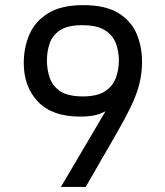

<svg xmlns="http://www.w3.org/2000/svg" viewBox="-20 -737 650 757"><path d="M220.2 0 396 -298.3Q374 -286.6 350.8 -282Q327.6 -277.3 295.4 -277.3Q185.5 -277.3 129.6 -336.2Q73.7 -395 73.7 -488.3Q73.7 -550.3 96.4 -602.1Q119.1 -653.8 170.7 -685.3Q222.2 -716.8 308.1 -716.8Q394.5 -716.8 445.3 -686.3Q496.1 -655.8 518.1 -605Q540 -554.2 540 -493.2Q540 -445.3 528.3 -401.9Q516.6 -358.4 494.1 -312.5Q471.7 -266.6 439.5 -210.9L317.9 0ZM306.2 -356.9Q363.8 -356.9 394.5 -377.4Q425.3 -397.9 437 -430.4Q448.7 -462.9 448.7 -498Q448.7 -534.7 436.8 -566.4Q424.8 -598.1 393.6 -617.9Q362.3 -637.7 304.2 -637.7Q246.6 -637.7 216.8 -617.9Q187 -598.1 176 -566.4Q165 -534.7 165 -498Q165 -462.9 176 -430.4Q187 -397.9 217.5 -377.4Q248 -356.9 306.2 -356.9Z"/></svg>

Font: Monda
Style: Regular
Weight: 400
Designer: Vernon Adams
Foundry: Vernon Adams
Version: Version 2.100; ttfautohint (v1.8.3)